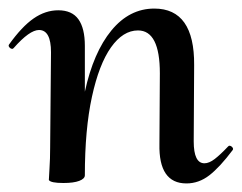

<svg xmlns="http://www.w3.org/2000/svg" viewBox="-27 -419 564 448"><path d="M508 -79Q512 -79 515 -75.5Q518 -72 516 -69Q486 -29 461.5 -10Q437 9 408 9Q343 9 345 -83L346 -248Q346 -348 295 -348Q260 -348 232 -308.5Q204 -269 187.5 -193Q171 -117 171 -10Q171 -2 158 3Q145 8 121 8Q91 8 87 1Q87 -3 88.5 -26Q90 -49 90 -74L92 -297Q92 -349 64 -349Q42 -349 5 -307Q3 -305 2 -305Q-2 -305 -5 -308.5Q-8 -312 -6 -315Q24 -357 51.5 -376Q79 -395 109 -395Q141 -395 156 -374Q171 -353 171 -312V-205Q191 -297 233 -348Q275 -399 333 -399Q427 -399 426 -267L425 -89Q425 -38 450 -38Q461 -38 474 -48Q487 -58 505 -77Q507 -79 508 -79Z"/></svg>

Font: Cormorant Upright SemiBold
Style: Regular
Weight: 600
Designer: Christian Thalmann (Catharsis Fonts)
Foundry: Catharsis Fonts
Version: Version 3.302